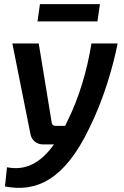

<svg xmlns="http://www.w3.org/2000/svg" viewBox="-20 -701 602 932"><path d="M465 -681H174L162 -597H453ZM424 -490C402 -354 362 -223 309 -117C305 -108 300 -99 296 -90H249C239 -90 232 -96 231 -106L168 -490H40L128 -49C134 -20 158 0 189 0H242C172 98 98 127 14 111L4 204C155 234 293 173 413 -78C484 -220 529 -379 551 -490Z"/></svg>

Font: Exo 2 Semi Bold
Style: Italic
Weight: 600
Italic angle: -8°
Designer: Natanael Gama
Version: Version 1.001;PS 001.001;hotconv 1.0.88;makeotf.lib2.5.64775